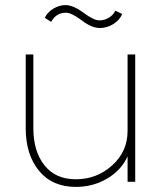

<svg xmlns="http://www.w3.org/2000/svg" viewBox="-20 -714 642 754"><path d="M278 20Q185 20 133 -43.5Q81 -107 81 -210V-500H111V-210Q111 -120 154.5 -65Q198 -10 278 -10Q360 -10 420.5 -64.5Q481 -119 481 -200V-500H511V0H481V-100Q456 -45 400.5 -12.5Q345 20 278 20ZM181 -628 156 -644Q166 -666 189.5 -680Q213 -694 237 -694Q267 -694 308 -664Q348 -634 370 -634Q390 -634 407.5 -644.5Q425 -655 433 -672L460 -659Q450 -635 425 -619.5Q400 -604 372 -604Q340 -604 301 -634Q261 -664 239 -664Q200 -664 181 -628Z"/></svg>

Font: Metropolitano Thin
Style: Regular
Weight: 250
Designer: Fonts by Alex Slobzheninov & Chris M. Simpson / Changes by Cristiano Sobral
Foundry: Fonts by Alex Slobzheninov & Chris M. Simpson / Changes by Cristiano Sobral
Version: Version 1.00;August 30, 2020;FontCreator 13.0.0.2681 64-bit